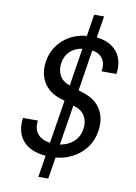

<svg xmlns="http://www.w3.org/2000/svg" viewBox="-106 -938 813 1145"><g transform="rotate(10 300.0 -365.0)"><path d="M209 140 230 9Q136 1 91 -51.5Q46 -104 58 -190H148Q141 -141 165.5 -110Q190 -79 242 -72L284 -334L258 -342Q187 -365 155 -419Q123 -473 134 -546Q147 -626 205 -678Q263 -730 348 -738L369 -870H429L408 -739Q490 -731 531.5 -679Q573 -627 561 -545H471Q479 -592 459 -621.5Q439 -651 395 -658L356 -410L394 -397Q463 -374 494.5 -319Q526 -264 514 -190Q501 -108 440 -54Q379 0 290 9L269 140ZM226 -554Q219 -509 237.5 -476Q256 -443 299 -429L335 -658Q290 -651 261.5 -624Q233 -597 226 -554ZM302 -72Q352 -80 384.5 -110Q417 -140 424 -188Q431 -232 412 -265Q393 -298 352 -311L341 -315Z"/></g></svg>

Font: JetBrains Mono NL
Style: Italic
Weight: 400
Italic angle: -9°
Monospace: yes
Designer: Philipp Nurullin, Konstantin Bulenkov
Foundry: JetBrains
Version: Version 2.305; ttfautohint (v1.8.4.7-5d5b)